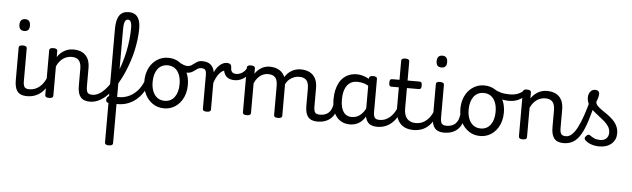

<svg xmlns="http://www.w3.org/2000/svg" viewBox="-71 -1270 6706 2036"><g transform="rotate(5 3281.5 -252.0)"><path d="M225 17Q191 17 166 7.5Q141 -2 125 -21.5Q109 -41 101.5 -70.5Q94 -100 94 -140V-489Q94 -502 104.5 -508.5Q115 -515 136 -515Q158 -515 169 -508.5Q180 -502 180 -489V-140Q180 -95 193.5 -76.5Q207 -58 244 -58Q258 -58 265 -46.5Q272 -35 270.5 -20.5Q269 -6 258 5.5Q247 17 225 17ZM138 -669Q110 -669 95.5 -684.5Q81 -700 81 -731Q81 -763 95.5 -779Q110 -795 138 -795Q165 -795 179 -779Q193 -763 193 -731Q194 -700 179.5 -684.5Q165 -669 138 -669Z M225 17Q211 17 204.5 5.5Q198 -6 199.5 -20.5Q201 -35 212 -46.5Q223 -58 244 -58Q277 -58 305 -69Q333 -80 356 -100Q379 -120 396.5 -147Q414 -174 426 -205Q432 -220 443.5 -218.5Q455 -217 463.5 -207Q472 -197 469 -186Q454 -138 430.5 -100.5Q407 -63 376.5 -36.5Q346 -10 308 3.5Q270 17 225 17Z M896 17Q862 17 837 7.5Q812 -2 796 -21.5Q780 -41 772.5 -70.5Q765 -100 765 -140V-326Q765 -361 754.5 -386.5Q744 -412 722 -425.5Q700 -439 663 -439Q642 -439 619.5 -433Q597 -427 576.5 -413.5Q556 -400 537.5 -378Q519 -356 505 -324V-11Q505 2 494 8.5Q483 15 461 15Q440 15 429.5 8.5Q419 2 419 -11V-489Q419 -502 429.5 -508.5Q440 -515 461 -515Q483 -515 494 -508.5Q505 -502 505 -489V-424Q519 -446 537.5 -463.5Q556 -481 577.5 -493.5Q599 -506 623.5 -512.5Q648 -519 675 -519Q727 -519 766.5 -500Q806 -481 828.5 -440.5Q851 -400 851 -334V-140Q851 -95 864.5 -76.5Q878 -58 915 -58Q929 -58 936 -46.5Q943 -35 941.5 -20.5Q940 -6 929 5.5Q918 17 896 17Z M896 17Q877 17 870.5 5.5Q864 -6 868 -20.5Q872 -35 884 -46.5Q896 -58 915 -58Q949 -58 982.5 -76Q1016 -94 1047 -127Q1078 -160 1106 -204Q1134 -248 1158.5 -302.5Q1183 -357 1202.5 -417.5Q1222 -478 1235.5 -541.5Q1249 -605 1256.5 -670.5Q1264 -736 1264 -798Q1264 -817 1277 -826.5Q1290 -836 1307 -836Q1324 -836 1337 -826.5Q1350 -817 1350 -798Q1350 -745 1343 -686.5Q1336 -628 1322.5 -567Q1309 -506 1289 -445.5Q1269 -385 1244 -327.5Q1219 -270 1189 -218Q1159 -166 1126 -123Q1093 -80 1055.5 -48.5Q1018 -17 978 0Q938 17 896 17Z M1136 461Q1114 461 1104 454.5Q1094 448 1094 435V-776Q1094 -872 1126 -918.5Q1158 -965 1224 -965Q1267 -965 1295 -946.5Q1323 -928 1336.5 -891Q1350 -854 1350 -798Q1350 -779 1337 -770Q1324 -761 1307 -761Q1290 -761 1277 -770Q1264 -779 1264 -798Q1264 -828 1259.5 -847Q1255 -866 1246 -875.5Q1237 -885 1223 -885Q1210 -885 1200 -875Q1190 -865 1185 -841Q1180 -817 1180 -776V435Q1180 448 1169 454.5Q1158 461 1136 461ZM1196 17Q1154 17 1125 15.5Q1096 14 1085 11Q1072 7 1068.5 -6Q1065 -19 1069.5 -33Q1074 -47 1086 -55.5Q1098 -64 1114 -60Q1122 -59 1142.5 -58.5Q1163 -58 1197 -58Q1216 -58 1225 -46.5Q1234 -35 1234 -20.5Q1234 -6 1224.5 5.5Q1215 17 1196 17Z M1196 17Q1187 17 1182.5 5.5Q1178 -6 1178 -20.5Q1178 -35 1183 -46.5Q1188 -58 1197 -58Q1252 -58 1300.5 -79Q1349 -100 1388 -141Q1427 -182 1453 -243Q1458 -252 1470.5 -249.5Q1483 -247 1493.5 -238Q1504 -229 1500 -219Q1471 -140 1423.5 -87.5Q1376 -35 1317.5 -9Q1259 17 1196 17Z M1685 19Q1618 19 1565.5 -16Q1513 -51 1483 -111.5Q1453 -172 1453 -250Q1453 -309 1470 -358Q1487 -407 1518.5 -443Q1550 -479 1592 -499Q1634 -519 1685 -519Q1752 -519 1804 -484.5Q1856 -450 1886 -389Q1916 -328 1916 -250Q1916 -203 1905 -162Q1894 -121 1873.5 -88Q1853 -55 1824.5 -31Q1796 -7 1760.5 6Q1725 19 1685 19ZM1685 -61Q1718 -61 1744.5 -74Q1771 -87 1789.5 -112Q1808 -137 1818 -172Q1828 -207 1828 -250Q1828 -308 1811 -350.5Q1794 -393 1762 -416Q1730 -439 1685 -439Q1652 -439 1625 -426Q1598 -413 1579.5 -388Q1561 -363 1551 -328.5Q1541 -294 1541 -250Q1541 -192 1558.5 -149.5Q1576 -107 1608 -84Q1640 -61 1685 -61Z M1894 -379Q1883 -379 1866.5 -384Q1850 -389 1832 -398Q1814 -407 1796 -418Q1780 -428 1776 -440.5Q1772 -453 1776 -464Q1780 -475 1788 -480.5Q1796 -486 1803 -481Q1833 -465 1855 -457.5Q1877 -450 1893 -450Q1917 -450 1933.5 -460Q1950 -470 1965.5 -482.5Q1981 -495 1999 -505Q2017 -515 2044 -515Q2056 -515 2062 -503.5Q2068 -492 2068 -477.5Q2068 -463 2061.5 -451.5Q2055 -440 2041 -440Q2021 -440 2006 -431Q1991 -422 1975.5 -409.5Q1960 -397 1941 -388Q1922 -379 1894 -379Z M2139 15Q2118 15 2107.5 8.5Q2097 2 2097 -11V-369Q2097 -411 2085 -425.5Q2073 -440 2042 -440Q2027 -440 2020 -451.5Q2013 -463 2013 -477.5Q2013 -492 2021 -503.5Q2029 -515 2044 -515Q2073 -515 2095 -509Q2117 -503 2133.5 -490Q2150 -477 2161 -458Q2172 -439 2177 -413L2178 -408Q2189 -434 2204 -454.5Q2219 -475 2236 -489.5Q2253 -504 2271.5 -511.5Q2290 -519 2308 -519Q2327 -519 2336.5 -507Q2346 -495 2346 -479Q2346 -463 2336.5 -451Q2327 -439 2308 -439Q2290 -439 2271.5 -428.5Q2253 -418 2236.5 -398.5Q2220 -379 2206.5 -352.5Q2193 -326 2183 -294V-11Q2183 2 2172 8.5Q2161 15 2139 15Z M2405 -344Q2362 -344 2334.5 -360Q2307 -376 2294 -407.5Q2281 -439 2281 -484L2308 -519Q2332 -519 2345 -508.5Q2358 -498 2358 -473Q2358 -457 2361.5 -445.5Q2365 -434 2372.5 -426.5Q2380 -419 2391 -415Q2402 -411 2417 -411Q2442 -411 2465.5 -422.5Q2489 -434 2506.5 -453.5Q2524 -473 2531 -498Q2534 -506 2545 -503Q2556 -500 2566 -490.5Q2576 -481 2573 -471Q2564 -435 2538.5 -406Q2513 -377 2478 -360.5Q2443 -344 2405 -344Z M3318 17Q3284 17 3259 7.5Q3234 -2 3218 -21.5Q3202 -41 3194.5 -70.5Q3187 -100 3187 -140V-326Q3187 -361 3177 -386.5Q3167 -412 3144.5 -425.5Q3122 -439 3085 -439Q3059 -439 3032.5 -430Q3006 -421 2982 -400.5Q2958 -380 2939.5 -345Q2921 -310 2910 -259L2884 -258Q2884 -315 2899.5 -362.5Q2915 -410 2943.5 -445.5Q2972 -481 3011 -500Q3050 -519 3097 -519Q3148 -519 3187.5 -500Q3227 -481 3250 -440.5Q3273 -400 3273 -334V-140Q3273 -95 3286.5 -76.5Q3300 -58 3337 -58Q3351 -58 3357.5 -46.5Q3364 -35 3362.5 -20.5Q3361 -6 3350 5.5Q3339 17 3318 17ZM2565 15Q2544 15 2533.5 8.5Q2523 2 2523 -11V-489Q2523 -502 2533.5 -508.5Q2544 -515 2565 -515Q2587 -515 2598 -508.5Q2609 -502 2609 -489V-430Q2625 -455 2644.5 -472Q2664 -489 2684.5 -499.5Q2705 -510 2725.5 -514.5Q2746 -519 2764 -519Q2815 -519 2855 -500Q2895 -481 2918.5 -440.5Q2942 -400 2942 -334V-11Q2942 2 2931 8.5Q2920 15 2898 15Q2876 15 2865.5 8.5Q2855 2 2855 -11V-326Q2855 -362 2845 -387.5Q2835 -413 2812.5 -426Q2790 -439 2752 -439Q2734 -439 2715 -433.5Q2696 -428 2676.5 -415Q2657 -402 2640 -381Q2623 -360 2609 -329V-11Q2609 2 2598 8.5Q2587 15 2565 15Z M3318 17Q3304 17 3297.5 5.5Q3291 -6 3292.5 -20.5Q3294 -35 3305 -46.5Q3316 -58 3337 -58Q3367 -58 3390.5 -66Q3414 -74 3431 -90Q3448 -106 3458.5 -130Q3469 -154 3473 -186Q3475 -201 3488 -205.5Q3501 -210 3513.5 -205.5Q3526 -201 3524 -186Q3520 -133 3503 -94.5Q3486 -56 3459 -31.5Q3432 -7 3396.5 5Q3361 17 3318 17Z M3663 17Q3606 17 3562 -10.5Q3518 -38 3493 -94Q3468 -150 3468 -235Q3468 -287 3478 -331Q3488 -375 3506.5 -410Q3525 -445 3552.5 -469Q3580 -493 3615 -506Q3650 -519 3692 -519Q3733 -519 3776 -503Q3819 -487 3853 -461V-386Q3813 -418 3776.5 -429Q3740 -440 3701 -440Q3675 -440 3652.5 -432Q3630 -424 3612.5 -408Q3595 -392 3582.5 -368Q3570 -344 3563.5 -312Q3557 -280 3557 -239Q3557 -184 3570 -144.5Q3583 -105 3609.5 -84Q3636 -63 3676 -63Q3712 -63 3743.5 -79.5Q3775 -96 3801.5 -132.5Q3828 -169 3847 -229L3863 -168Q3840 -91 3806.5 -51Q3773 -11 3735.5 3Q3698 17 3663 17ZM3953 17Q3919 17 3894 7.5Q3869 -2 3853 -21.5Q3837 -41 3829.5 -70.5Q3822 -100 3822 -140V-486Q3822 -501 3833 -508Q3844 -515 3866 -515Q3887 -515 3897.5 -508.5Q3908 -502 3908 -488V-140Q3908 -95 3921.5 -76.5Q3935 -58 3972 -58Q3981 -58 3985.5 -46.5Q3990 -35 3988.5 -20.5Q3987 -6 3978.5 5.5Q3970 17 3953 17Z M3953 17Q3939 17 3932.5 5.5Q3926 -6 3927.5 -20.5Q3929 -35 3940 -46.5Q3951 -58 3972 -58Q4006 -58 4034.5 -70Q4063 -82 4086 -103Q4109 -124 4127.5 -153Q4146 -182 4159 -216Q4165 -231 4177 -229.5Q4189 -228 4197.5 -219Q4206 -210 4203 -199Q4187 -148 4163 -108Q4139 -68 4107.5 -40Q4076 -12 4037.5 2.5Q3999 17 3953 17Z M4341 17Q4293 17 4257 3Q4221 -11 4196.5 -39Q4172 -67 4159.5 -108Q4147 -149 4147 -203V-420H4069Q4054 -420 4048 -429Q4042 -438 4042 -460Q4042 -483 4048 -491.5Q4054 -500 4069 -500H4147V-704Q4147 -717 4157.5 -723.5Q4168 -730 4189 -730Q4211 -730 4222 -723.5Q4233 -717 4233 -704V-500H4359Q4374 -500 4380.5 -491.5Q4387 -483 4387 -460Q4387 -438 4380.5 -429Q4374 -420 4359 -420H4233V-203Q4233 -167 4241 -140Q4249 -113 4265 -95Q4281 -77 4304.5 -67.5Q4328 -58 4359 -58Q4373 -58 4380 -46.5Q4387 -35 4385.5 -20.5Q4384 -6 4373 5.5Q4362 17 4341 17Z M4341 17Q4327 17 4320.5 5.5Q4314 -6 4315.5 -20.5Q4317 -35 4328 -46.5Q4339 -58 4360 -58Q4393 -58 4421 -69Q4449 -80 4472 -100Q4495 -120 4512.5 -147Q4530 -174 4542 -205Q4548 -220 4559.5 -218.5Q4571 -217 4579.5 -207Q4588 -197 4585 -186Q4570 -138 4546.5 -100.5Q4523 -63 4492.5 -36.5Q4462 -10 4424 3.5Q4386 17 4341 17Z M4666 17Q4632 17 4607 7.5Q4582 -2 4566 -21.5Q4550 -41 4542.5 -70.5Q4535 -100 4535 -140V-489Q4535 -502 4545.5 -508.5Q4556 -515 4577 -515Q4599 -515 4610 -508.5Q4621 -502 4621 -489V-140Q4621 -95 4634.5 -76.5Q4648 -58 4685 -58Q4699 -58 4706 -46.5Q4713 -35 4711.5 -20.5Q4710 -6 4699 5.5Q4688 17 4666 17ZM4579 -669Q4551 -669 4536.5 -684.5Q4522 -700 4522 -731Q4522 -763 4536.5 -779Q4551 -795 4579 -795Q4606 -795 4620 -779Q4634 -763 4634 -731Q4635 -700 4620.5 -684.5Q4606 -669 4579 -669Z M4666 17Q4652 17 4645.5 5.5Q4639 -6 4640.5 -20.5Q4642 -35 4653 -46.5Q4664 -58 4685 -58Q4715 -58 4738.5 -66Q4762 -74 4779 -90Q4796 -106 4806.5 -130Q4817 -154 4821 -186Q4823 -201 4836 -205.5Q4849 -210 4861.5 -205.5Q4874 -201 4872 -186Q4868 -133 4851 -94.5Q4834 -56 4807 -31.5Q4780 -7 4744.5 5Q4709 17 4666 17Z M5049 19Q4982 19 4929.5 -16Q4877 -51 4847 -111.5Q4817 -172 4817 -250Q4817 -309 4834 -358Q4851 -407 4882.5 -443Q4914 -479 4956 -499Q4998 -519 5049 -519Q5116 -519 5168 -484.5Q5220 -450 5250 -389Q5280 -328 5280 -250Q5280 -203 5269 -162Q5258 -121 5237.5 -88Q5217 -55 5188.5 -31Q5160 -7 5124.5 6Q5089 19 5049 19ZM5049 -61Q5082 -61 5108.5 -74Q5135 -87 5153.5 -112Q5172 -137 5182 -172Q5192 -207 5192 -250Q5192 -308 5175 -350.5Q5158 -393 5126 -416Q5094 -439 5049 -439Q5016 -439 4989 -426Q4962 -413 4943.5 -388Q4925 -363 4915 -328.5Q4905 -294 4905 -250Q4905 -192 4922.5 -149.5Q4940 -107 4972 -84Q5004 -61 5049 -61Z M5323 -379Q5274 -379 5230 -392.5Q5186 -406 5123 -440Q5110 -447 5108 -458.5Q5106 -470 5111 -480Q5116 -490 5126 -495Q5136 -500 5147 -494Q5191 -469 5231 -458.5Q5271 -448 5326 -448Q5357 -448 5384.5 -454.5Q5412 -461 5434 -473.5Q5456 -486 5472 -503Q5479 -511 5488 -507.5Q5497 -504 5504 -494.5Q5511 -485 5511.5 -473.5Q5512 -462 5502 -454Q5471 -427 5443 -410.5Q5415 -394 5386 -386.5Q5357 -379 5323 -379Z M5938 17Q5904 17 5879 7.5Q5854 -2 5838 -21.5Q5822 -41 5814.5 -70.5Q5807 -100 5807 -140V-326Q5807 -361 5796.5 -386.5Q5786 -412 5764 -425.5Q5742 -439 5705 -439Q5684 -439 5661.5 -433Q5639 -427 5618.5 -413.5Q5598 -400 5579.5 -378Q5561 -356 5547 -324V-11Q5547 2 5536 8.5Q5525 15 5503 15Q5482 15 5471.5 8.5Q5461 2 5461 -11V-489Q5461 -502 5471.5 -508.5Q5482 -515 5503 -515Q5525 -515 5536 -508.5Q5547 -502 5547 -489V-424Q5561 -446 5579.5 -463.5Q5598 -481 5619.5 -493.5Q5641 -506 5665.5 -512.5Q5690 -519 5717 -519Q5769 -519 5808.5 -500Q5848 -481 5870.5 -440.5Q5893 -400 5893 -334V-140Q5893 -95 5906.5 -76.5Q5920 -58 5957 -58Q5971 -58 5978 -46.5Q5985 -35 5983.5 -20.5Q5982 -6 5971 5.5Q5960 17 5938 17Z M5938 17Q5919 17 5912.5 5.5Q5906 -6 5910 -20.5Q5914 -35 5926 -46.5Q5938 -58 5957 -58Q5990 -58 6020 -85.5Q6050 -113 6077.5 -166.5Q6105 -220 6132 -299.5Q6159 -379 6187 -483Q6192 -498 6206.5 -499.5Q6221 -501 6233.5 -493Q6246 -485 6242 -469Q6212 -338 6182.5 -245.5Q6153 -153 6119 -95Q6085 -37 6041 -10Q5997 17 5938 17Z M6318 19Q6272 19 6232 5Q6192 -9 6164 -36Q6157 -44 6157.5 -56Q6158 -68 6172 -81Q6183 -92 6192 -94.5Q6201 -97 6212 -89Q6238 -70 6262.5 -60Q6287 -50 6324 -50Q6364 -50 6387.5 -73.5Q6411 -97 6411 -135Q6411 -171 6392.5 -200Q6374 -229 6344.5 -254.5Q6315 -280 6282 -304.5Q6249 -329 6219.5 -356Q6190 -383 6171.5 -415.5Q6153 -448 6153 -488Q6153 -526 6173 -550.5Q6193 -575 6224 -575Q6245 -575 6257 -564.5Q6269 -554 6269 -535Q6269 -519 6263.5 -497.5Q6258 -476 6247 -450Q6247 -428 6265 -408.5Q6283 -389 6311.5 -369.5Q6340 -350 6371.5 -328Q6403 -306 6431.5 -278.5Q6460 -251 6478 -215.5Q6496 -180 6496 -133Q6496 -66 6447.5 -23.5Q6399 19 6318 19Z"/></g></svg>

Font: Playwrite HU
Style: Regular
Weight: 400
Designer: Veronika Burian, José Scaglione
Foundry: TypeTogether
Version: Version 1.002